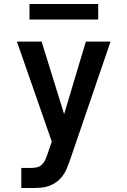

<svg xmlns="http://www.w3.org/2000/svg" viewBox="-20 -944 640 964"><path d="M87 0V-101H139Q154 -101 167.5 -104.5Q181 -108 191 -118Q201 -128 207 -141Q213 -154 217 -167L218 -168V-169L240 -233L65 -735H189L302 -371L411 -735H535L330 -136Q323 -116 314.5 -96Q306 -76 293 -59Q280 -42 262.5 -29.5Q245 -17 224.5 -10Q204 -3 182.5 -1.5Q161 0 139 0ZM128 -846V-924H473V-846Z"/></svg>

Font: R Plex Mono
Style: Bold
Weight: 700
Monospace: yes
Designer: Belleve Invis
Foundry: Belleve Invis
Version: Version 31.8.0